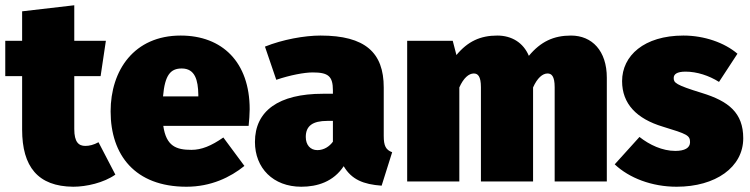

<svg xmlns="http://www.w3.org/2000/svg" viewBox="-22 -689 2847 729"><path d="M352 -149C334 -139 317 -135 302 -135C277 -135 260 -149 260 -199V-400H360L380 -534H260V-669L62 -646V-534H-2V-400H62V-197C62 -56 122 19 256 20C306 20 372 5 416 -26Z M926 -274C926 -453 822 -554 664 -554C487 -554 398 -422 398 -266C398 -101 490 20 686 20C779 20 853 -16 906 -59L826 -167C780 -135 743 -120 705 -120C647 -120 609 -134 598 -211H922C924 -230 926 -257 926 -274ZM731 -323H597C604 -405 626 -429 668 -429C719 -429 730 -384 731 -330Z M1435 -173V-357C1435 -489 1365 -554 1195 -554C1134 -554 1051 -539 984 -512L1027 -386C1080 -404 1134 -414 1165 -414C1224 -414 1242 -400 1242 -346V-333H1204C1036 -333 946 -268 946 -150C946 -51 1015 20 1122 20C1183 20 1244 1 1283 -58C1313 -7 1358 11 1427 16L1467 -111C1443 -120 1435 -135 1435 -173ZM1183 -119C1156 -119 1139 -139 1139 -169C1139 -211 1165 -230 1221 -230H1242V-151C1229 -133 1208 -119 1183 -119Z M2146 -554C2080 -554 2031 -531 1986 -477C1965 -527 1921 -554 1866 -554C1802 -554 1754 -532 1711 -480L1697 -534H1524V0H1722V-357C1738 -393 1758 -410 1777 -410C1792 -410 1804 -400 1804 -358V0H2002V-357C2018 -393 2038 -410 2057 -410C2072 -410 2084 -400 2084 -358V0H2282V-394C2282 -496 2226 -554 2146 -554Z M2573 -554C2423 -554 2340 -477 2340 -381C2340 -295 2395 -238 2495 -208C2587 -180 2598 -175 2598 -149C2598 -127 2577 -116 2542 -116C2493 -116 2444 -139 2406 -169L2312 -65C2367 -13 2453 20 2547 20C2695 20 2800 -54 2800 -164C2800 -261 2744 -305 2643 -336C2542 -367 2536 -375 2536 -393C2536 -407 2548 -417 2581 -417C2624 -417 2670 -402 2708 -378L2778 -485C2729 -527 2652 -554 2573 -554Z"/></svg>

Font: Fira Sans Heavy
Style: Regular
Weight: 900
Designer: bBox Type GmbH & Carrois Corporate GbR & Edenspiekermann AG
Foundry: bBox Type GmbH & Carrois Corporate GbR & Edenspiekermann AG
Version: Version 4.300;PS 004.300;hotconv 1.0.88;makeotf.lib2.5.64775